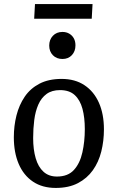

<svg xmlns="http://www.w3.org/2000/svg" viewBox="-20 -910 579 944"><path d="M254 14Q188 14 142 -17Q96 -48 72 -104Q48 -160 48 -235Q48 -291 61 -342.5Q74 -394 101.5 -434.5Q129 -475 174 -498.5Q219 -522 283 -522Q349 -522 395.5 -491Q442 -460 466.5 -404.5Q491 -349 491 -274Q491 -217 478 -165Q465 -113 436.5 -73Q408 -33 363 -9.5Q318 14 254 14ZM260 -42Q314 -42 343.5 -74.5Q373 -107 385 -160.5Q397 -214 397 -275Q397 -332 385.5 -375Q374 -418 347.5 -442.5Q321 -467 275 -467Q235 -467 209 -448Q183 -429 168.5 -396Q154 -363 148.5 -320.5Q143 -278 143 -231Q143 -175 155.5 -132Q168 -89 194 -65.5Q220 -42 260 -42ZM222 -686Q222 -715 240 -734Q258 -753 287 -753Q306 -753 320.5 -744.5Q335 -736 343 -721.5Q351 -707 351 -687Q351 -658 333.5 -639Q316 -620 287 -620Q258 -620 240 -638.5Q222 -657 222 -686ZM152 -890H435L431 -818H148Z"/></svg>

Font: Literata 18pt
Style: Italic
Weight: 400
Italic angle: -2°
Designer: Latin by Veronika Burian and Jose Scaglione. Greek by Irene Vlachou. Cyrillic by Vera Evstafieva
Foundry: TypeTogether
Version: Version 3.103;gftools[0.9.29]